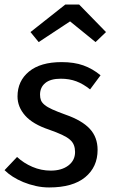

<svg xmlns="http://www.w3.org/2000/svg" viewBox="-23 -812 505 844"><path d="M200 -62Q248 -62 277.5 -84.5Q307 -107 307 -144Q307 -160 302 -173.5Q297 -187 284.5 -198Q272 -209 249.5 -219.5Q227 -230 193 -242Q121 -266 87.5 -304Q54 -342 54 -388Q54 -456 104.5 -497.5Q155 -539 248 -539Q303 -539 343.5 -524.5Q384 -510 419 -481L373 -419Q343 -443 312.5 -454.5Q282 -466 244 -466Q199 -466 176 -447Q153 -428 153 -396Q153 -382 157 -371.5Q161 -361 173 -351Q185 -341 207 -331Q229 -321 265 -308Q337 -283 371.5 -246Q406 -209 406 -153Q406 -78 351.5 -33Q297 12 193 12Q163 12 134 5.5Q105 -1 79.5 -11.5Q54 -22 33 -35.5Q12 -49 -3 -64L52 -122Q81 -95 119.5 -78.5Q158 -62 200 -62ZM147 -627 111 -671 264 -792H325L443 -671L397 -627L285 -718Z"/></svg>

Font: Yekcdsyqcyvpieeyorgstswgcgt
Style: Regular
Weight: 400
Italic angle: -8°
Designer: Carrois Corporate & Edenspiekermann
Foundry: Carrois Corporate GbR & Edenspiekermann AG
Version: Version 2.001